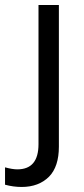

<svg xmlns="http://www.w3.org/2000/svg" viewBox="-75 -523 333 763"><path d="M-55 142Q-26 150 -6 150Q78 150 78 50V-503H159V60Q159 139 120 179Q79 220 11 220Q-22 220 -55 211Z"/></svg>

Font: PRinguin Sans
Style: Regular
Weight: 400
Designer: Vernon Adams
Foundry: Vernon Adams
Version: ""